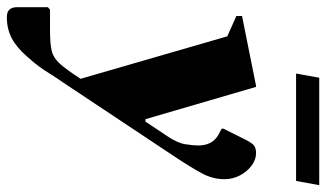

<svg xmlns="http://www.w3.org/2000/svg" viewBox="-226 -479 930 547"><g transform="rotate(90 238.5 -205.0)"><path d="M13 240Q-15 240 -15 211V123L-8 117H53Q90 117 110 112Q130 107 146.5 88.5Q163 70 189 30L68 -388L10 -414V-430L209 -470H212L304 -155H311L353 -218Q372 -246 375.5 -269Q379 -292 379 -305Q379 -346 348 -363L331 -372V-377L362 -439Q372 -459 379.5 -464.5Q387 -470 401 -470Q419 -470 436 -457.5Q453 -445 464 -424.5Q475 -404 475 -380Q475 -347 458.5 -316Q442 -285 406 -231L200 79Q184 102 174.5 117.5Q165 133 154.5 147.5Q144 162 125 183Q100 212 73.5 226Q47 240 13 240ZM174 -584 186 -650H492L480 -584Z"/></g></svg>

Font: Spectral ExtraBold
Style: Italic
Weight: 800
Italic angle: -10°
Designer: Jean-Baptiste Levee
Foundry: Production Type
Version: Version 2.001